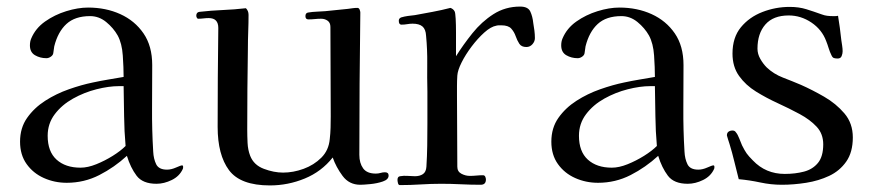

<svg xmlns="http://www.w3.org/2000/svg" viewBox="-20 -561 2646 584"><path d="M362 -117Q358 -162 357.5 -207.5Q357 -253 356 -299H342Q311 -299 273.5 -289.5Q236 -280 202 -261Q168 -242 146.5 -213.5Q125 -185 125 -148Q125 -100 152 -75.5Q179 -51 225 -51Q247 -51 273 -61.5Q299 -72 323 -87Q347 -102 362 -117ZM537 -53Q537 -49 536 -47Q526 -25 502.5 -13.5Q479 -2 456 -2Q414 -2 395.5 -26.5Q377 -51 366 -87Q328 -52 282 -28.5Q236 -5 183 -5Q146 -5 113.5 -19.5Q81 -34 61 -62Q41 -90 41 -130Q41 -172 62.5 -202.5Q84 -233 117.5 -254.5Q151 -276 189.5 -289.5Q228 -303 262 -310Q285 -315 309 -319Q333 -323 356 -327Q356 -355 353.5 -392Q351 -429 338 -453Q325 -476 303 -494Q281 -512 254 -512Q208 -512 182 -488Q156 -464 145 -420Q144 -415 143.5 -409.5Q143 -404 142 -399Q141 -393 134.5 -388.5Q128 -384 121 -384Q102 -384 86.5 -393Q71 -402 71 -423Q71 -435 75 -444Q88 -475 117 -495.5Q146 -516 181.5 -527Q217 -538 248 -538Q302 -538 346 -518Q390 -498 416.5 -459.5Q443 -421 443 -363Q443 -298 442.5 -232Q442 -166 446 -100Q447 -78 455 -61.5Q463 -45 488 -45Q501 -45 515.5 -51.5Q530 -58 534 -58Q537 -58 537 -53Z M1162 -27Q1162 -15 1144.5 -9Q1127 -3 1106 -1Q1085 1 1076 1Q1042 1 1022 -26Q1002 -53 992 -82Q958 -39 907 -18Q856 3 801 3Q711 3 676.5 -43.5Q642 -90 642 -175Q642 -250 642.5 -325.5Q643 -401 644 -476Q644 -506 615 -506Q607 -506 599 -505Q591 -504 583 -504Q580 -504 578.5 -507.5Q577 -511 577 -513Q577 -524 587 -525Q622 -529 657.5 -530.5Q693 -532 728 -536Q736 -528 736 -516Q736 -491 735 -465Q734 -439 734 -413Q733 -352 732.5 -290.5Q732 -229 732 -167Q732 -148 733 -126.5Q734 -105 741 -87Q752 -59 782.5 -47.5Q813 -36 841 -36Q872 -36 903.5 -47.5Q935 -59 957.5 -81.5Q980 -104 983 -138Q985 -155 985.5 -172.5Q986 -190 986 -207L985 -479Q985 -492 976.5 -498Q968 -504 957 -504Q947 -504 937.5 -503Q928 -502 918 -502Q909 -502 909 -512Q909 -522 918 -523Q930 -525 943 -525.5Q956 -526 969 -527L1038 -534Q1045 -535 1052.5 -536Q1060 -537 1067 -537Q1072 -537 1074 -531.5Q1076 -526 1076 -523Q1073 -306 1073 -90Q1073 -65 1084.5 -49Q1096 -33 1123 -33Q1131 -33 1137.5 -35Q1144 -37 1151 -37Q1162 -37 1162 -27Z M1607 -445Q1607 -435 1599.5 -426.5Q1592 -418 1581 -418Q1566 -418 1559.5 -428Q1553 -438 1548.5 -451Q1544 -464 1535 -474Q1526 -484 1505 -484Q1501 -484 1497.5 -484Q1494 -484 1490 -483Q1473 -480 1453 -462Q1433 -444 1414.5 -419.5Q1396 -395 1384 -371Q1372 -347 1371 -331Q1370 -315 1370 -299.5Q1370 -284 1370 -269Q1370 -215 1370.5 -161Q1371 -107 1371 -54Q1371 -39 1383.5 -32.5Q1396 -26 1409 -26Q1419 -26 1429 -27Q1439 -28 1449 -28Q1454 -28 1456 -23.5Q1458 -19 1458 -15Q1458 1 1442 1Q1412 1 1382 -0.5Q1352 -2 1322 -2Q1291 -2 1259.5 0Q1228 2 1196 2Q1192 2 1190.5 -4Q1189 -10 1189 -14Q1189 -24 1197 -25Q1208 -27 1220 -26Q1232 -25 1242 -25Q1257 -25 1266.5 -31.5Q1276 -38 1277 -54Q1279 -86 1279.5 -119Q1280 -152 1280 -185V-282Q1279 -325 1279.5 -367.5Q1280 -410 1276 -452Q1275 -472 1265 -480.5Q1255 -489 1235 -489Q1227 -489 1218.5 -487.5Q1210 -486 1201 -486Q1193 -486 1193 -498Q1193 -505 1200 -508Q1210 -511 1221 -512.5Q1232 -514 1242 -515Q1269 -520 1296 -525Q1323 -530 1350 -537Q1359 -534 1363 -526Q1365 -522 1366 -504Q1367 -486 1367 -462.5Q1367 -439 1367 -418.5Q1367 -398 1367 -390Q1389 -425 1417 -460Q1445 -495 1481 -518Q1517 -541 1562 -541Q1586 -541 1593 -526Q1600 -511 1602 -491Q1604 -480 1605.5 -468Q1607 -456 1607 -445Z M1978 -117Q1974 -162 1973.5 -207.5Q1973 -253 1972 -299H1958Q1927 -299 1889.5 -289.5Q1852 -280 1818 -261Q1784 -242 1762.5 -213.5Q1741 -185 1741 -148Q1741 -100 1768 -75.5Q1795 -51 1841 -51Q1863 -51 1889 -61.5Q1915 -72 1939 -87Q1963 -102 1978 -117ZM2153 -53Q2153 -49 2152 -47Q2142 -25 2118.5 -13.5Q2095 -2 2072 -2Q2030 -2 2011.5 -26.5Q1993 -51 1982 -87Q1944 -52 1898 -28.5Q1852 -5 1799 -5Q1762 -5 1729.5 -19.5Q1697 -34 1677 -62Q1657 -90 1657 -130Q1657 -172 1678.5 -202.5Q1700 -233 1733.5 -254.5Q1767 -276 1805.5 -289.5Q1844 -303 1878 -310Q1901 -315 1925 -319Q1949 -323 1972 -327Q1972 -355 1969.5 -392Q1967 -429 1954 -453Q1941 -476 1919 -494Q1897 -512 1870 -512Q1824 -512 1798 -488Q1772 -464 1761 -420Q1760 -415 1759.5 -409.5Q1759 -404 1758 -399Q1757 -393 1750.5 -388.5Q1744 -384 1737 -384Q1718 -384 1702.5 -393Q1687 -402 1687 -423Q1687 -435 1691 -444Q1704 -475 1733 -495.5Q1762 -516 1797.5 -527Q1833 -538 1864 -538Q1918 -538 1962 -518Q2006 -498 2032.5 -459.5Q2059 -421 2059 -363Q2059 -298 2058.5 -232Q2058 -166 2062 -100Q2063 -78 2071 -61.5Q2079 -45 2104 -45Q2117 -45 2131.5 -51.5Q2146 -58 2150 -58Q2153 -58 2153 -53Z M2574 -143Q2574 -98 2554 -69.5Q2534 -41 2502 -26Q2470 -11 2432 -5Q2394 1 2358 1Q2325 1 2292.5 -6Q2260 -13 2227 -16Q2220 -43 2213.5 -70Q2207 -97 2199 -123Q2198 -126 2194.5 -137Q2191 -148 2191 -149Q2191 -157 2196 -160.5Q2201 -164 2208 -164Q2215 -164 2218 -159Q2224 -152 2228.5 -140Q2233 -128 2237 -119Q2245 -103 2251 -94.5Q2257 -86 2270 -73Q2309 -32 2367 -32Q2399 -32 2425.5 -39Q2452 -46 2468 -65.5Q2484 -85 2484 -122Q2484 -154 2464 -175.5Q2444 -197 2412.5 -214Q2381 -231 2346 -247Q2311 -263 2279.5 -282.5Q2248 -302 2228 -330Q2208 -358 2208 -398Q2208 -447 2233.5 -478Q2259 -509 2299 -524.5Q2339 -540 2382 -540Q2410 -540 2432.5 -533Q2455 -526 2480 -517Q2488 -514 2496 -513Q2504 -512 2512 -512Q2517 -512 2521 -512Q2525 -512 2529 -513Q2532 -495 2534.5 -476.5Q2537 -458 2539 -439Q2540 -432 2541.5 -422.5Q2543 -413 2543 -405Q2543 -398 2540 -390.5Q2537 -383 2528 -383Q2521 -383 2516.5 -384.5Q2512 -386 2509 -393Q2504 -403 2500.5 -414.5Q2497 -426 2493 -436Q2480 -471 2448 -492.5Q2416 -514 2379 -514Q2332 -514 2308 -486.5Q2284 -459 2284 -413Q2284 -397 2292.5 -382Q2301 -367 2312 -356Q2333 -336 2361.5 -325Q2390 -314 2416 -303Q2450 -288 2486.5 -267Q2523 -246 2548.5 -216Q2574 -186 2574 -143Z"/></svg>

Font: Kaisei Decol
Style: Regular
Weight: 400
Designer: Font-Kai, 金井和夫
Foundry: KAZUO KANAI
Version: Version 5.003